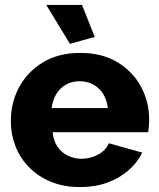

<svg xmlns="http://www.w3.org/2000/svg" viewBox="-20 -750 644 780"><path d="M306 10Q239 10 187 -11.5Q135 -33 98.5 -70Q62 -107 43 -155.5Q24 -204 24 -257Q24 -333 57.5 -395.5Q91 -458 154 -496.5Q217 -535 306 -535Q395 -535 457.5 -497Q520 -459 553 -397.5Q586 -336 586 -264Q586 -250 584.5 -236.5Q583 -223 582 -213H194Q197 -178 213.5 -154Q230 -130 256 -117.5Q282 -105 311 -105Q347 -105 378.5 -122Q410 -139 422 -168L558 -130Q538 -89 501.5 -57.5Q465 -26 415.5 -8Q366 10 306 10ZM190 -311H418Q414 -344 399 -368.5Q384 -393 359 -406.5Q334 -420 304 -420Q273 -420 248.5 -406.5Q224 -393 209 -368.5Q194 -344 190 -311ZM168 -730H313L365 -600L264 -572Z"/></svg>

Font: Raleway Thin ExtraBold
Style: Regular
Weight: 800
Version: Version 4.026